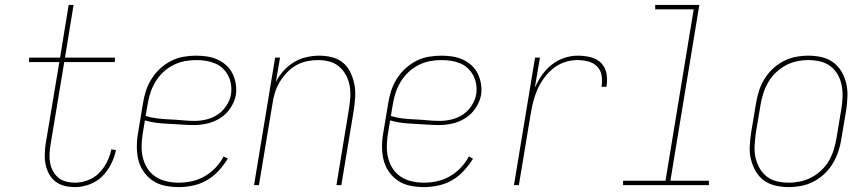

<svg xmlns="http://www.w3.org/2000/svg" viewBox="-20 -755 3540 783"><path d="M286 8Q264 8 243.5 3Q223 -2 207 -14Q191 -26 181 -44Q171 -62 166.5 -82Q162 -102 162.5 -124Q163 -146 166 -167L222 -502H98L99 -520H225L260 -735H280L245 -520H449L448 -502H242L186 -164Q183 -146 182 -127Q181 -108 184.5 -90Q188 -72 196.5 -56.5Q205 -41 218.5 -30Q232 -19 249.5 -14.5Q267 -10 286 -10Q312 -10 338.5 -20Q365 -30 384.5 -50Q404 -70 416.5 -95Q429 -120 434 -146L453 -143Q447 -114 433 -86Q419 -58 397 -36Q375 -14 345 -3Q315 8 286 8Z M709 8Q681 8 653.5 2.5Q626 -3 604 -17.5Q582 -32 566.5 -54Q551 -76 544.5 -102Q538 -128 538 -156.5Q538 -185 543 -213L563 -333Q567 -359 575 -384Q583 -409 597.5 -432.5Q612 -456 632.5 -475Q653 -494 677.5 -506.5Q702 -519 728 -523.5Q754 -528 780 -528Q803 -528 825.5 -524.5Q848 -521 867.5 -512Q887 -503 903 -488.5Q919 -474 928.5 -454.5Q938 -435 941.5 -413Q945 -391 942 -368Q937 -341 920.5 -315.5Q904 -290 879 -274Q854 -258 826 -251.5Q798 -245 771 -245Q746 -245 720.5 -247Q695 -249 669.5 -250Q644 -251 619 -254Q594 -257 571 -264L562 -210Q558 -185 557.5 -159.5Q557 -134 563 -110.5Q569 -87 582 -67Q595 -47 615 -34Q635 -21 659.5 -15.5Q684 -10 709 -10Q736 -10 763 -16Q790 -22 814.5 -36Q839 -50 859 -71Q879 -92 892 -117L909 -108Q893 -82 872 -59Q851 -36 824.5 -20.5Q798 -5 768 1.5Q738 8 709 8ZM774 -262Q798 -262 822.5 -268Q847 -274 868 -288Q889 -302 903.5 -324.5Q918 -347 922 -370Q925 -391 922 -410.5Q919 -430 910.5 -446.5Q902 -463 888.5 -476Q875 -489 857 -496.5Q839 -504 819.5 -507Q800 -510 780 -510Q756 -510 732.5 -505.5Q709 -501 686.5 -489.5Q664 -478 645.5 -460.5Q627 -443 614 -421.5Q601 -400 593.5 -377Q586 -354 582 -330L574 -282Q597 -275 622 -272Q647 -269 672.5 -268Q698 -267 723 -264.5Q748 -262 774 -262Z M1016 0 1102 -520H1122L1105 -420Q1117 -445 1136 -466Q1155 -487 1179 -501.5Q1203 -516 1230 -522Q1257 -528 1282 -528Q1309 -528 1334.5 -521.5Q1360 -515 1379 -499Q1398 -483 1409 -460Q1420 -437 1425 -412Q1430 -387 1428.5 -360.5Q1427 -334 1423 -307L1372 0H1352L1403 -310Q1407 -334 1408.5 -358Q1410 -382 1406 -405Q1402 -428 1391 -448.5Q1380 -469 1363 -483.5Q1346 -498 1323.5 -504Q1301 -510 1276 -510Q1254 -510 1230.5 -505Q1207 -500 1186.5 -488Q1166 -476 1149 -458Q1132 -440 1120 -419.5Q1108 -399 1101 -376.5Q1094 -354 1091 -331L1036 0Z M1709 8Q1681 8 1653.5 2.5Q1626 -3 1604 -17.5Q1582 -32 1566.5 -54Q1551 -76 1544.5 -102Q1538 -128 1538 -156.5Q1538 -185 1543 -213L1563 -333Q1567 -359 1575 -384Q1583 -409 1597.5 -432.5Q1612 -456 1632.5 -475Q1653 -494 1677.5 -506.5Q1702 -519 1728 -523.5Q1754 -528 1780 -528Q1803 -528 1825.5 -524.5Q1848 -521 1867.5 -512Q1887 -503 1903 -488.5Q1919 -474 1928.5 -454.5Q1938 -435 1941.5 -413Q1945 -391 1942 -368Q1937 -341 1920.5 -315.5Q1904 -290 1879 -274Q1854 -258 1826 -251.5Q1798 -245 1771 -245Q1746 -245 1720.5 -247Q1695 -249 1669.5 -250Q1644 -251 1619 -254Q1594 -257 1571 -264L1562 -210Q1558 -185 1557.5 -159.5Q1557 -134 1563 -110.5Q1569 -87 1582 -67Q1595 -47 1615 -34Q1635 -21 1659.5 -15.5Q1684 -10 1709 -10Q1736 -10 1763 -16Q1790 -22 1814.5 -36Q1839 -50 1859 -71Q1879 -92 1892 -117L1909 -108Q1893 -82 1872 -59Q1851 -36 1824.5 -20.5Q1798 -5 1768 1.5Q1738 8 1709 8ZM1774 -262Q1798 -262 1822.5 -268Q1847 -274 1868 -288Q1889 -302 1903.5 -324.5Q1918 -347 1922 -370Q1925 -391 1922 -410.5Q1919 -430 1910.5 -446.5Q1902 -463 1888.5 -476Q1875 -489 1857 -496.5Q1839 -504 1819.5 -507Q1800 -510 1780 -510Q1756 -510 1732.5 -505.5Q1709 -501 1686.5 -489.5Q1664 -478 1645.5 -460.5Q1627 -443 1614 -421.5Q1601 -400 1593.5 -377Q1586 -354 1582 -330L1574 -282Q1597 -275 1622 -272Q1647 -269 1672.5 -268Q1698 -267 1723 -264.5Q1748 -262 1774 -262Z M2076 0 2162 -520H2182L2161 -397Q2173 -424 2190 -448.5Q2207 -473 2230.5 -491.5Q2254 -510 2281.5 -519Q2309 -528 2337 -528Q2364 -528 2389.5 -521.5Q2415 -515 2432 -497.5Q2449 -480 2453.5 -454Q2458 -428 2453 -401H2433Q2437 -424 2433.5 -446.5Q2430 -469 2415 -484Q2400 -499 2378.5 -504.5Q2357 -510 2334 -510Q2309 -510 2283 -501.5Q2257 -493 2236 -476Q2215 -459 2198.5 -436.5Q2182 -414 2171.5 -389.5Q2161 -365 2154.5 -339.5Q2148 -314 2144 -289L2096 0Z M2521 0V-18H2694L2809 -717H2652V-735H2832L2714 -18H2871V0Z M3196 8Q3169 8 3142.5 2Q3116 -4 3095.5 -19Q3075 -34 3062 -56.5Q3049 -79 3042.5 -105Q3036 -131 3037.5 -158.5Q3039 -186 3043 -213L3063 -333Q3067 -358 3075 -383.5Q3083 -409 3097 -432Q3111 -455 3131 -474Q3151 -493 3175 -505.5Q3199 -518 3225 -523Q3251 -528 3277 -528Q3304 -528 3330.5 -522Q3357 -516 3377.5 -501Q3398 -486 3411.5 -463.5Q3425 -441 3431 -415Q3437 -389 3436 -361.5Q3435 -334 3431 -307L3411 -187Q3407 -162 3398.5 -136.5Q3390 -111 3376 -88Q3362 -65 3342 -46Q3322 -27 3298 -14.5Q3274 -2 3248 3Q3222 8 3196 8ZM3197 -10Q3220 -10 3243.5 -15Q3267 -20 3289 -31.5Q3311 -43 3329.5 -60.5Q3348 -78 3360.5 -99.5Q3373 -121 3380 -144Q3387 -167 3391 -190L3411 -310Q3415 -334 3416 -359Q3417 -384 3412.5 -407Q3408 -430 3396.5 -450.5Q3385 -471 3366.5 -485Q3348 -499 3324.5 -504.5Q3301 -510 3276 -510Q3253 -510 3229.5 -505Q3206 -500 3184.5 -488.5Q3163 -477 3144.5 -459.5Q3126 -442 3113.5 -420.5Q3101 -399 3093.5 -376Q3086 -353 3082 -330L3062 -210Q3059 -186 3057.5 -161Q3056 -136 3061 -113Q3066 -90 3077.5 -69.5Q3089 -49 3107 -35Q3125 -21 3148.5 -15.5Q3172 -10 3197 -10Z"/></svg>

Font: Iosevka SS18 Thin
Style: Italic
Weight: 100
Italic angle: -9°
Monospace: yes
Designer: Belleve Invis
Foundry: Belleve Invis
Version: Version 25.1.1; ttfautohint (v1.8.4)